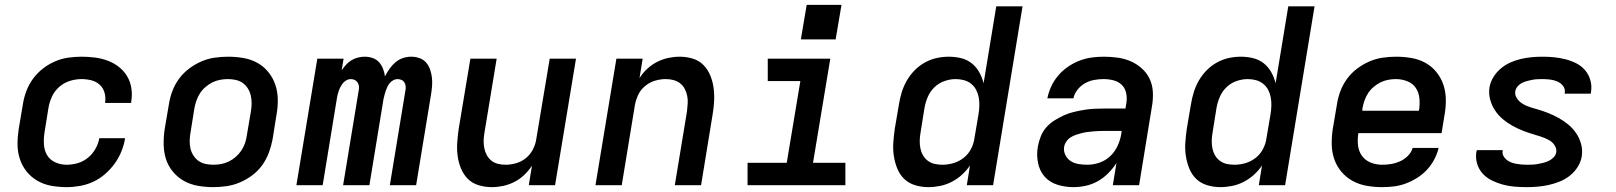

<svg xmlns="http://www.w3.org/2000/svg" viewBox="-20 -761 6640 789"><path d="M254 8Q222 8 191 2.5Q160 -3 134 -18Q108 -33 89.5 -56Q71 -79 61.5 -108Q52 -137 52 -168.5Q52 -200 57 -232L74 -332Q78 -359 88 -386Q98 -413 115 -436.5Q132 -460 155.5 -478.5Q179 -497 205.5 -508.5Q232 -520 260 -524Q288 -528 315 -528Q343 -528 370.5 -524.5Q398 -521 423 -511.5Q448 -502 468.5 -486Q489 -470 502.5 -447.5Q516 -425 520 -397.5Q524 -370 519 -342Q519 -341 519 -340Q519 -339 519 -338H412Q412 -339 412 -339.5Q412 -340 412 -340Q415 -361 409.5 -380.5Q404 -400 389.5 -413Q375 -426 355.5 -431Q336 -436 315 -436Q291 -436 267 -428.5Q243 -421 223.5 -404Q204 -387 193.5 -364Q183 -341 179 -317L163 -217Q159 -192 160.5 -167.5Q162 -143 173.5 -123.5Q185 -104 207 -94Q229 -84 254 -84Q276 -84 299 -90.5Q322 -97 341 -112.5Q360 -128 372 -149Q384 -170 388 -193H494Q490 -166 479 -139Q468 -112 451 -88.5Q434 -65 411.5 -45.5Q389 -26 363 -14Q337 -2 309 3Q281 8 254 8Z M856 8Q824 8 793 2.5Q762 -3 736 -17.5Q710 -32 690.5 -55.5Q671 -79 662 -107.5Q653 -136 652.5 -168Q652 -200 657 -232L674 -332Q678 -359 688 -386Q698 -413 715.5 -437Q733 -461 757 -479Q781 -497 807.5 -508.5Q834 -520 862 -524Q890 -528 917 -528Q950 -528 981 -522.5Q1012 -517 1038 -502.5Q1064 -488 1083 -464.5Q1102 -441 1111.5 -412.5Q1121 -384 1121.5 -352Q1122 -320 1116 -288L1100 -188Q1095 -161 1085 -134Q1075 -107 1058 -83Q1041 -59 1017 -41Q993 -23 966 -11.5Q939 0 911 4Q883 8 856 8ZM857 -84Q873 -84 889 -87Q905 -90 920.5 -97.5Q936 -105 949 -116.5Q962 -128 971.5 -142Q981 -156 986.5 -171.5Q992 -187 994 -203L1011 -303Q1014 -320 1014 -336.5Q1014 -353 1010.5 -368.5Q1007 -384 998.5 -397.5Q990 -411 977.5 -420Q965 -429 949 -432.5Q933 -436 916 -436Q901 -436 884.5 -433Q868 -430 853 -422.5Q838 -415 824.5 -403.5Q811 -392 802 -378Q793 -364 787.5 -348.5Q782 -333 779 -317L763 -217Q760 -200 759.5 -183.5Q759 -167 762.5 -151.5Q766 -136 774.5 -122.5Q783 -109 795.5 -100Q808 -91 824 -87.5Q840 -84 857 -84Z M1198 0 1284 -520H1392L1384 -472Q1392 -484 1402 -495Q1412 -506 1424.5 -513.5Q1437 -521 1451 -524.5Q1465 -528 1478 -528Q1496 -528 1511.5 -522.5Q1527 -517 1537.5 -505.5Q1548 -494 1554 -478.5Q1560 -463 1562 -447Q1570 -463 1580.5 -478Q1591 -493 1605 -505Q1619 -517 1636 -522.5Q1653 -528 1670 -528Q1671 -528 1671 -528Q1671 -528 1671 -528Q1688 -528 1704.5 -522Q1721 -516 1731.5 -503.5Q1742 -491 1747.5 -475Q1753 -459 1755 -442Q1757 -425 1755.5 -407Q1754 -389 1751 -371L1690 0H1582L1646 -389Q1648 -398 1647 -406.5Q1646 -415 1642 -422Q1638 -429 1630 -432.5Q1622 -436 1613 -436Q1605 -436 1596.5 -431.5Q1588 -427 1582 -420Q1576 -413 1572 -404.5Q1568 -396 1565 -387.5Q1562 -379 1560 -370.5Q1558 -362 1556 -354L1498 0H1390L1454 -389Q1456 -398 1455 -406.5Q1454 -415 1449.5 -422Q1445 -429 1437.5 -432.5Q1430 -436 1421 -436Q1412 -436 1404 -431.5Q1396 -427 1390 -420Q1384 -413 1379.5 -404.5Q1375 -396 1372 -387.5Q1369 -379 1367 -370.5Q1365 -362 1364 -354L1306 0Z M2001 8Q1973 8 1946.5 0Q1920 -8 1902 -26.5Q1884 -45 1874 -69.5Q1864 -94 1860.5 -121Q1857 -148 1859 -176Q1861 -204 1865 -232L1913 -520H2021L1971 -217Q1968 -201 1967.5 -184.5Q1967 -168 1970 -153Q1973 -138 1980 -124.5Q1987 -111 1998.5 -101.5Q2010 -92 2025.5 -88Q2041 -84 2058 -84Q2079 -84 2101.5 -90.5Q2124 -97 2142 -112Q2160 -127 2170.5 -148Q2181 -169 2184 -191L2239 -520H2347L2261 0H2153L2166 -80Q2152 -59 2133.5 -41.5Q2115 -24 2093 -13Q2071 -2 2047.5 3Q2024 8 2001 8Z M2427 0 2513 -520H2621L2608 -440Q2621 -461 2640 -478.5Q2659 -496 2681 -507Q2703 -518 2726.5 -523Q2750 -528 2773 -528Q2801 -528 2827 -520Q2853 -512 2871 -493.5Q2889 -475 2899 -450.5Q2909 -426 2912.5 -399Q2916 -372 2914.5 -344Q2913 -316 2908 -288L2861 0H2753L2803 -303Q2805 -319 2806 -335.5Q2807 -352 2804 -367Q2801 -382 2794 -395.5Q2787 -409 2775 -418.5Q2763 -428 2747.5 -432Q2732 -436 2716 -436Q2694 -436 2672 -429.5Q2650 -423 2631.5 -408Q2613 -393 2603 -372Q2593 -351 2589 -329L2535 0Z M3052 0V-92H3213L3269 -428H3135V-520H3392L3321 -92H3454V0ZM3271 -599 3295 -741H3438L3414 -599Z M3795 8Q3767 8 3740.5 0Q3714 -8 3695.5 -26Q3677 -44 3667 -69Q3657 -94 3653 -121Q3649 -148 3651 -176Q3653 -204 3657 -232L3674 -332Q3678 -357 3685.5 -381.5Q3693 -406 3706 -429Q3719 -452 3738 -471.5Q3757 -491 3780.5 -504Q3804 -517 3829 -522.5Q3854 -528 3879 -528Q3905 -528 3929.5 -522Q3954 -516 3973 -501Q3992 -486 4004 -464.5Q4016 -443 4022 -419L4074 -735H4182L4061 0H3953L3966 -81Q3952 -60 3932.5 -42.5Q3913 -25 3890.5 -13.5Q3868 -2 3843.5 3Q3819 8 3795 8ZM3853 -84Q3875 -84 3897.5 -90.5Q3920 -97 3939 -111.5Q3958 -126 3969.5 -147.5Q3981 -169 3984 -191L4001 -291Q4004 -309 4004.5 -326.5Q4005 -344 4002 -360.5Q3999 -377 3991.5 -391.5Q3984 -406 3971 -416.5Q3958 -427 3941.5 -431.5Q3925 -436 3907 -436Q3885 -436 3861.5 -428Q3838 -420 3820 -402.5Q3802 -385 3792.5 -362.5Q3783 -340 3779 -317L3763 -217Q3760 -200 3759.5 -184Q3759 -168 3762 -152.5Q3765 -137 3772.5 -123.5Q3780 -110 3792.5 -100.5Q3805 -91 3820.5 -87.5Q3836 -84 3853 -84Z M4391 8Q4357 8 4325 -2Q4293 -12 4272.5 -35.5Q4252 -59 4245.5 -92Q4239 -125 4245 -159Q4249 -180 4257 -200.5Q4265 -221 4279.5 -237.5Q4294 -254 4313 -266Q4332 -278 4352 -287Q4372 -296 4393 -301Q4414 -306 4435 -309.5Q4456 -313 4476.5 -314Q4497 -315 4518 -315H4605L4609 -340Q4612 -360 4607.5 -380Q4603 -400 4589 -413Q4575 -426 4555.5 -431Q4536 -436 4515 -436Q4496 -436 4476.5 -432.5Q4457 -429 4439 -419Q4421 -409 4408 -392.5Q4395 -376 4391 -357H4284Q4289 -382 4300 -406Q4311 -430 4328.5 -450.5Q4346 -471 4368.5 -486.5Q4391 -502 4415.5 -511.5Q4440 -521 4465 -524.5Q4490 -528 4515 -528Q4545 -528 4573.5 -524Q4602 -520 4627 -509Q4652 -498 4672.5 -479.5Q4693 -461 4704.5 -436.5Q4716 -412 4717.5 -383Q4719 -354 4714 -325L4661 0H4553L4568 -91Q4568 -91 4568 -91Q4568 -91 4568 -91Q4568 -91 4568 -91Q4568 -91 4568 -91Q4553 -68 4533.5 -48.5Q4514 -29 4490.5 -16Q4467 -3 4441.5 2.5Q4416 8 4391 8ZM4448 -84Q4473 -84 4498 -92.5Q4523 -101 4542.5 -119.5Q4562 -138 4573 -162.5Q4584 -187 4588 -212L4589 -223H4518Q4506 -223 4494.5 -222.5Q4483 -222 4471.5 -221Q4460 -220 4448.5 -218.5Q4437 -217 4425 -214Q4413 -211 4401.5 -207Q4390 -203 4379.5 -196.5Q4369 -190 4362 -179.5Q4355 -169 4353 -158Q4350 -140 4358 -124Q4366 -108 4380 -99Q4394 -90 4412 -87Q4430 -84 4448 -84Z M4995 8Q4967 8 4940.5 0Q4914 -8 4895.5 -26Q4877 -44 4867 -69Q4857 -94 4853 -121Q4849 -148 4851 -176Q4853 -204 4857 -232L4874 -332Q4878 -357 4885.5 -381.5Q4893 -406 4906 -429Q4919 -452 4938 -471.5Q4957 -491 4980.5 -504Q5004 -517 5029 -522.5Q5054 -528 5079 -528Q5105 -528 5129.5 -522Q5154 -516 5173 -501Q5192 -486 5204 -464.5Q5216 -443 5222 -419L5274 -735H5382L5261 0H5153L5166 -81Q5152 -60 5132.5 -42.5Q5113 -25 5090.5 -13.5Q5068 -2 5043.5 3Q5019 8 4995 8ZM5053 -84Q5075 -84 5097.5 -90.5Q5120 -97 5139 -111.5Q5158 -126 5169.5 -147.5Q5181 -169 5184 -191L5201 -291Q5204 -309 5204.5 -326.5Q5205 -344 5202 -360.5Q5199 -377 5191.5 -391.5Q5184 -406 5171 -416.5Q5158 -427 5141.5 -431.5Q5125 -436 5107 -436Q5085 -436 5061.5 -428Q5038 -420 5020 -402.5Q5002 -385 4992.5 -362.5Q4983 -340 4979 -317L4963 -217Q4960 -200 4959.5 -184Q4959 -168 4962 -152.5Q4965 -137 4972.5 -123.5Q4980 -110 4992.5 -100.5Q5005 -91 5020.5 -87.5Q5036 -84 5053 -84Z M5660 8Q5627 8 5596 2.5Q5565 -3 5538.5 -17.5Q5512 -32 5492.5 -55Q5473 -78 5463 -107Q5453 -136 5452.5 -168Q5452 -200 5457 -232L5474 -332Q5478 -359 5488 -386Q5498 -413 5515.5 -437Q5533 -461 5557 -479Q5581 -497 5607.5 -508.5Q5634 -520 5662 -524Q5690 -528 5717 -528Q5750 -528 5781 -522.5Q5812 -517 5838 -502.5Q5864 -488 5883 -464.5Q5902 -441 5911.5 -412.5Q5921 -384 5921.5 -352Q5922 -320 5916 -288L5904 -214H5562Q5558 -189 5560.5 -164.5Q5563 -140 5576.5 -121Q5590 -102 5612.5 -93Q5635 -84 5660 -84Q5678 -84 5696.5 -87Q5715 -90 5733 -98Q5751 -106 5765.5 -120.5Q5780 -135 5785 -153H5892Q5886 -129 5874 -106Q5862 -83 5844 -63.5Q5826 -44 5803.5 -30Q5781 -16 5757 -7Q5733 2 5708.5 5Q5684 8 5660 8ZM5578 -306H5811Q5815 -331 5813 -355.5Q5811 -380 5798.5 -399Q5786 -418 5763.5 -427Q5741 -436 5716 -436Q5701 -436 5684.5 -433Q5668 -430 5653 -422.5Q5638 -415 5624.5 -403.5Q5611 -392 5602 -378Q5593 -364 5587.5 -348.5Q5582 -333 5579 -317Z M6255 8Q6229 8 6204 6Q6179 4 6155.5 -2.5Q6132 -9 6110.5 -19.5Q6089 -30 6073 -47.5Q6057 -65 6050 -88.5Q6043 -112 6047 -137Q6048 -139 6048 -140.5Q6048 -142 6049 -144H6156Q6155 -143 6155 -142.5Q6155 -142 6155 -142Q6153 -130 6158 -120.5Q6163 -111 6171 -104.5Q6179 -98 6189 -94Q6199 -90 6210 -88Q6221 -86 6232 -85Q6243 -84 6255 -84Q6266 -84 6277 -84.5Q6288 -85 6299.5 -87Q6311 -89 6322.5 -92Q6334 -95 6344.5 -100Q6355 -105 6364 -114Q6373 -123 6375 -134Q6377 -145 6373 -155Q6369 -165 6362 -172.5Q6355 -180 6346 -185Q6337 -190 6327.5 -194Q6318 -198 6308 -201Q6298 -204 6288 -207Q6264 -214 6240.5 -223Q6217 -232 6195.5 -244Q6174 -256 6155.5 -271.5Q6137 -287 6123.5 -307.5Q6110 -328 6103.5 -352.5Q6097 -377 6101 -403Q6105 -425 6117.5 -445Q6130 -465 6148 -480Q6166 -495 6187.5 -504.5Q6209 -514 6231 -519Q6253 -524 6275 -526Q6297 -528 6319 -528Q6344 -528 6368 -525.5Q6392 -523 6415 -517Q6438 -511 6459 -500Q6480 -489 6494.5 -471.5Q6509 -454 6515.5 -431Q6522 -408 6518 -383Q6518 -381 6517.5 -379.5Q6517 -378 6517 -376H6410Q6410 -377 6410 -377.5Q6410 -378 6410 -378Q6413 -395 6403.5 -407.5Q6394 -420 6380 -426Q6366 -432 6350.5 -434Q6335 -436 6319 -436Q6308 -436 6297.5 -435.5Q6287 -435 6276.5 -433Q6266 -431 6255 -428Q6244 -425 6234 -420Q6224 -415 6216.5 -406Q6209 -397 6207 -387Q6205 -376 6209 -366Q6213 -356 6220 -348.5Q6227 -341 6235.5 -335.5Q6244 -330 6253.5 -326Q6263 -322 6273 -319Q6283 -316 6293 -313H6294Q6318 -306 6341 -297Q6364 -288 6385.5 -276Q6407 -264 6425.5 -248.5Q6444 -233 6457.5 -213Q6471 -193 6477.5 -168.5Q6484 -144 6480 -118Q6476 -95 6463 -74.5Q6450 -54 6431 -39Q6412 -24 6389.5 -15Q6367 -6 6344.5 -1Q6322 4 6299.5 6Q6277 8 6255 8Z"/></svg>

Font: Iosevka SS04 SmBd Ex Obl
Style: Regular
Weight: 600
Width: 7
Italic angle: -9°
Monospace: yes
Designer: Belleve Invis
Foundry: Belleve Invis
Version: Version 19.0.0; ttfautohint (v1.8.4)